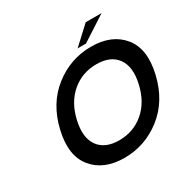

<svg xmlns="http://www.w3.org/2000/svg" viewBox="-199 -1085 1274 1290"><g transform="rotate(-30 438.5 -440.0)"><path d="M163 -80Q81 -180 123 -360Q165 -540 293 -640Q421 -740 581 -740Q741 -740 823 -640Q905 -540 863 -360Q821 -180 693 -80Q565 20 405 20Q245 20 163 -80ZM362 -551.5Q281 -483 253 -360Q225 -237 274 -168.5Q323 -100 433 -100Q543 -100 624 -168.5Q705 -237 733 -360Q761 -483 712 -551.5Q663 -620 553 -620Q443 -620 362 -551.5ZM633 -900H756L563 -775H498Z"/></g></svg>

Font: Miedinger
Style: Bold-Italic
Weight: 700
Italic angle: -13°
Version: Version 001.000